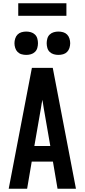

<svg xmlns="http://www.w3.org/2000/svg" viewBox="-20 -1148 515 1168"><path d="M33 0 174 -735H301L442 0H330L302 -165H173L145 0ZM189 -260H286L246 -490Q244 -503 242 -515.5Q240 -528 238 -541Q235 -528 233 -515.5Q231 -503 229 -490ZM335 -814Q321 -814 307 -818Q293 -822 282.5 -832Q272 -842 268 -856.5Q264 -871 264 -885Q264 -899 268 -913.5Q272 -928 282.5 -938Q293 -948 307 -952Q321 -956 335 -956Q350 -956 364 -952Q378 -948 388 -938Q398 -928 402.5 -913.5Q407 -899 407 -885Q407 -871 402.5 -856.5Q398 -842 388 -832Q378 -822 364 -818Q350 -814 335 -814ZM140 -814Q125 -814 111 -818Q97 -822 87 -832Q77 -842 72.5 -856.5Q68 -871 68 -885Q68 -899 72.5 -913.5Q77 -928 87 -938Q97 -948 111 -952Q125 -956 140 -956Q154 -956 168 -952Q182 -948 192.5 -938Q203 -928 207 -913.5Q211 -899 211 -885Q211 -871 207 -856.5Q203 -842 192.5 -832Q182 -822 168 -818Q154 -814 140 -814ZM91 -1052V-1128H384V-1052Z"/></svg>

Font: Iosevka QP
Style: Bold
Weight: 700
Designer: Belleve Invis
Foundry: Belleve Invis
Version: Version 20.0.0; ttfautohint (v1.8.4)